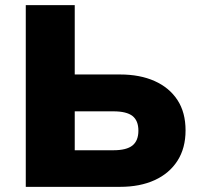

<svg xmlns="http://www.w3.org/2000/svg" viewBox="-20 -725 780 745"><path d="M80 0V-705H270V-436H446Q523 -436 580 -410.5Q637 -385 668.5 -337Q700 -289 700 -219Q700 -150 668.5 -101Q637 -52 580 -26Q523 0 446 0ZM270 -142H420Q471 -142 494 -160.5Q517 -179 517 -218Q517 -257 494 -275Q471 -293 420 -293H270Z"/></svg>

Font: Nunito Sans 8pt Black
Style: Regular
Weight: 900
Version: Version 3.101;gftools[0.9.27]